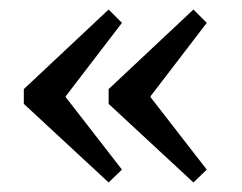

<svg xmlns="http://www.w3.org/2000/svg" viewBox="-20 -451 508 403"><path d="M236 -403 118 -249V-247L236 -95L208 -68L30 -233V-264L208 -431ZM414 -403 296 -249V-247L414 -95L386 -68L208 -233V-264L386 -431Z"/></svg>

Font: Gupter Medium
Style: Regular
Weight: 500
Designer: Octavio Pardo
Version: Version 1.000